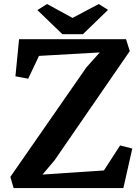

<svg xmlns="http://www.w3.org/2000/svg" viewBox="-20 -958 707 978"><path d="M297.9 -783.7H402.3L530.3 -907.7L482.9 -937.5L349.6 -866.7L219.7 -937.5L170.4 -906.7ZM49.3 0H608.4L653.8 -201.2L591.8 -217.3L509.3 -89.8L196.3 -68.8L257.3 -140.6L641.1 -697.8L622.1 -758.3H77.1L58.6 -569.3L123.5 -557.1L178.7 -673.3L488.3 -690.9L420.4 -615.2L32.7 -57.1Z"/></svg>

Font: Merriweather
Style: Bold
Weight: 700
Designer: Eben Sorkin ( eben@eyebytes.com )
Foundry: Sorkin Type Co.
Version: Version 1.003